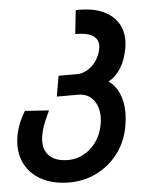

<svg xmlns="http://www.w3.org/2000/svg" viewBox="-54 -596 708 863"><g transform="rotate(-5 300.0 -165.0)"><path d="M6 32.5Q6 13 10 -10Q19.5 -64 53 -119L161 -111.5Q142 -71 133.8 -49.2Q125.5 -27.5 121 -2Q118.5 14 118.5 25Q118.5 69.5 147.2 93.8Q176 118 228.5 118Q266.5 118 300 99.2Q333.5 80.5 356.5 47Q379.5 13.5 387 -29.5Q390 -47 390 -62.5Q390 -110.5 365.2 -140.5Q340.5 -170.5 298 -170.5H201.5L217.5 -263H300Q325.5 -263 348.8 -277Q372 -291 388.5 -315.2Q405 -339.5 410 -368.5Q411.5 -376 411.5 -383Q411.5 -443.5 308.5 -443.5L320 -550Q325.5 -550.5 337 -550.5Q396.5 -550.5 440.2 -531.5Q484 -512.5 507.2 -477.8Q530.5 -443 530.5 -396Q530.5 -381.5 527 -359.5Q517.5 -307.5 495.2 -271.8Q473 -236 439 -217.5Q468.5 -198 485.5 -159.8Q502.5 -121.5 502.5 -70.5Q502.5 -44 497 -12Q485 56.5 446.2 108.8Q407.5 161 349.8 190Q292 219 224.5 219Q159 219 109.5 195.8Q60 172.5 33 130.2Q6 88 6 32.5Z"/></g></svg>

Font: JuliaMono SemiBold
Style: Italic
Weight: 600
Italic angle: -9°
Monospace: yes
Designer: cormullion
Foundry: corm
Version: Version 0.056; ttfautohint (v1.8.4)